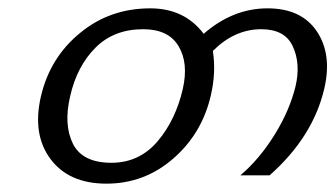

<svg xmlns="http://www.w3.org/2000/svg" viewBox="-20 -440 803 460"><path d="M418 -227Q432 -289 408 -329Q384 -370 323 -370Q253 -370 209 -326Q164 -281 148 -209Q132 -141 155 -95Q178 -50 247 -50Q314 -50 358 -102Q401 -153 418 -227ZM757 -228Q730 -112 626 -20H556Q602 -59 639 -119Q674 -176 688 -233Q701 -288 681 -330Q662 -370 606 -370Q542 -370 490 -318Q498 -266 485 -211Q464 -120 395 -60Q326 0 235 0Q145 0 101 -59Q57 -118 78 -209Q100 -303 173 -362Q244 -420 340 -420Q422 -420 468 -359Q538 -420 621 -420Q702 -420 739 -365Q776 -310 757 -228Z"/></svg>

Font: Miedinger
Style: Italic
Weight: 400
Italic angle: -13°
Version: Version 001.000